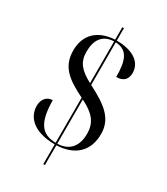

<svg xmlns="http://www.w3.org/2000/svg" viewBox="-205 -850 886 1019"><g transform="rotate(30 237.5 -340.5)"><path d="M234 -42V79H244V-42C359 -47 420 -111 420 -212C420 -305 358 -354 244 -412V-673C320 -670 338 -612 338 -515C381 -515 403 -537 403 -577C403 -638 351 -683 244 -684V-760H234V-684C129 -678 70 -619 70 -524C70 -422 133 -378 234 -328V-52C147 -53 109 -104 108 -240C75 -240 49 -215 49 -172C49 -107 99 -43 234 -42ZM234 -673V-417C166 -454 134 -487 134 -553C134 -626 166 -671 234 -673ZM244 -52V-323C322 -284 355 -245 355 -176C355 -99 316 -54 244 -52Z"/></g></svg>

Font: Noto Serif Display Condensed
Style: Regular
Weight: 400
Width: 3
Designer: Monotype Design Team
Foundry: Monotype Imaging Inc.
Version: Version 2.009